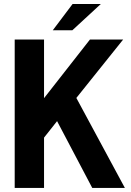

<svg xmlns="http://www.w3.org/2000/svg" viewBox="-20 -923 642 943"><path d="M239.3 -774.4H335.4L475.1 -903.3H336.4ZM52.2 0H196.3V-247.1L260.3 -328.1L433.1 0H593.3L355 -441.9L585 -729H421.9L196.3 -440.9V-729H52.2Z"/></svg>

Font: Hack
Style: Bold
Weight: 700
Monospace: yes
Designer: Christopher Simpkins
Foundry: Christopher Simpkins
Version: Version 2.010